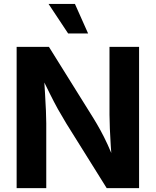

<svg xmlns="http://www.w3.org/2000/svg" viewBox="-20 -969 802 989"><path d="M65.7 0V-727.5H232.1L461.8 -359.2Q479.3 -330.9 497.5 -297.8Q515.7 -264.8 534.4 -224.2Q553.2 -183.7 572 -132.9H556.7Q553.4 -173.6 550.5 -219.3Q547.6 -265 545.8 -307.1Q544 -349.2 544 -378.3V-727.5H696.4V0H529.6L321 -333.9Q298 -371.7 278.3 -406.9Q258.7 -442.2 237.5 -485.1Q216.3 -528.1 186.9 -587.5H205.8Q209.1 -534.9 212 -486.3Q214.8 -437.8 216.6 -398.6Q218.3 -359.4 218.3 -334.4V0ZM330.9 -796.7 230.1 -948.7H366L433.8 -796.7Z"/></svg>

Font: Adwaita Sans
Style: Regular
Weight: 400
Designer: Rasmus Andersson
Foundry: rsms
Version: Version 4.001;git-9221beed3